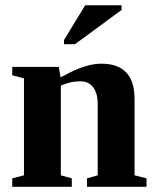

<svg xmlns="http://www.w3.org/2000/svg" viewBox="-20 -715 596 735"><path d="M211.9 -418.9 245.1 -436Q313.5 -471.2 368.2 -471.2Q495.1 -471.2 495.1 -335.9V-43.9L541 -32.2V0H313V-32.2L354 -43.9V-316.9Q354 -357.9 336.7 -380.9Q319.3 -403.8 287.1 -403.8Q250 -403.8 212.9 -387.2V-43.9L254.9 -32.2V0H26.9V-32.2L71.8 -43.9V-415L26.9 -426.8V-459H205.1ZM225.1 -545.9V-562L306.2 -694.8H445.3V-676.8L267.1 -545.9Z"/></svg>

Font: Tinos
Style: Bold
Weight: 700
Designer: Steve Matteson
Foundry: Monotype Imaging Inc.
Version: Version 1.23